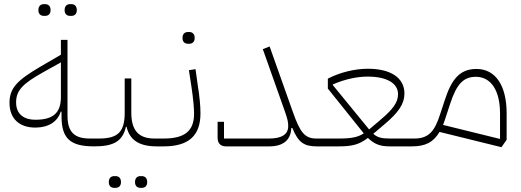

<svg xmlns="http://www.w3.org/2000/svg" viewBox="-20 -709 2523 930"><path d="M320 -632H325C341 -632 352 -641 352 -660C352 -680 341 -689 325 -689H320C304 -689 293 -680 293 -660C293 -641 304 -632 320 -632ZM193 -632H198C214 -632 225 -641 225 -660C225 -680 214 -689 198 -689H193C177 -689 166 -680 166 -660C166 -641 177 -632 193 -632ZM436 0 449 -12V-38H415C344 -38 307 -66 307 -148V-516H275V-444L172 -384C66 -321 26 -284 26 -211C26 -135 73 -91 151 -91C214 -91 259 -119 274 -168H278V-146C278 -38 320 0 436 0ZM152 -129C91 -129 58 -160 58 -213C58 -273 93 -305 189 -359L275 -407V-239C275 -162 237 -129 152 -129Z M661 201H666C682 201 693 192 693 173C693 153 682 144 666 144H661C645 144 634 153 634 173C634 192 645 201 661 201ZM534 201H539C555 201 566 192 566 173C566 153 555 144 539 144H534C518 144 507 153 507 173C507 192 518 201 534 201ZM437 0C531 0 574 -25 590 -95H593C608 -30 655 0 739 0L751 -12V-38H728C652 -38 616 -77 616 -163V-329H584V-163C584 -71 552 -38 460 -38H449L437 -26Z M891 -497H896C912 -497 923 -506 923 -525C923 -545 912 -554 896 -554H891C875 -554 864 -545 864 -525C864 -506 875 -497 891 -497ZM739 0H773C893 0 951 -51 951 -160C951 -196 947 -239 938 -296L927 -374L895 -369L907 -291C916 -230 920 -188 920 -158C920 -74 874 -38 773 -38H751L739 -26Z M1075 0H1284C1352 0 1389 -31 1391 -89H1396C1425 -19 1452 0 1515 0L1527 -12V-38H1513C1457 -38 1434 -65 1397 -171L1286 -484L1253 -471L1360 -169C1373 -132 1376 -118 1376 -98C1376 -59 1346 -38 1284 -38H1065V-119H1034V-42C1034 -14 1049 0 1075 0Z M1515 0H1621C1687 0 1720 -9 1762 -41C1794 -10 1822 0 1868 0H1975L1987 -12V-38H1868C1828 -38 1808 -43 1788 -61L1839 -104C1912 -165 1939 -207 1939 -256C1939 -332 1873 -376 1762 -376C1698 -376 1625 -358 1568 -328V-280L1742 -63C1713 -44 1682 -38 1621 -38H1527L1515 -26ZM1592 -297V-300C1654 -327 1713 -338 1761 -338C1853 -338 1908 -306 1908 -253C1908 -213 1884 -180 1821 -127L1768 -82Z M2409 4 2434 -32V-160C2434 -295 2380 -375 2288 -375C2204 -375 2166 -321 2134 -223L2112 -156C2086 -75 2058 -38 1987 -38L1975 -26V0C2039 0 2079 -19 2109 -70ZM2139 -141 2161 -208C2192 -302 2225 -337 2285 -337C2358 -337 2402 -271 2402 -160V-36L2126 -104C2130 -115 2135 -127 2139 -141Z"/></svg>

Font: IBM Plex Arabic ExtraLight
Style: Regular
Weight: 200
Designer: Mike Abbink, Paul van der Laan, Pieter van Rosmalen, Wael Morcos, Khajak Apelian
Foundry: Bold Monday
Version: Version 1.0